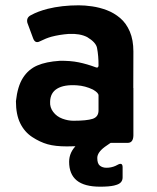

<svg xmlns="http://www.w3.org/2000/svg" viewBox="-20 -538 590 723"><path d="M330 -200.7Q301 -214.7 269.7 -216.7Q221.7 -220 195.5 -204.3Q169.3 -188.7 168.7 -154.7Q167.3 -133.7 180.5 -116.3Q193.7 -99 214.8 -91.2Q236 -83.3 256.3 -83.3Q306.3 -83.3 328.7 -90.5Q351 -97.7 351 -122.3V-178.7Q351 -188.7 330 -200.7ZM481.7 -137Q477.7 -71.3 445.2 -40Q412.7 -8.7 358.7 2.3Q304.7 13.3 231.7 13.3Q188 13.3 159.2 5.2Q130.3 -3 101.3 -22Q72.3 -41 56.2 -73.8Q40 -106.7 40 -157Q46 -213 66.5 -245Q87 -277 120.2 -291.3Q153.3 -305.7 205 -309Q245.3 -309.7 276.3 -303.3Q307.3 -297 341.3 -284.3Q350 -281 351 -290.7Q351.3 -327 345.3 -358Q341 -378.7 308.3 -398.3Q281 -412.3 239.3 -410.3Q204 -407.7 173.7 -399.7Q153.3 -394 130 -382.3Q112.3 -373 104.7 -393.7L83 -452.3Q78.3 -472.3 97.3 -481.3Q122 -495 159.3 -504.7Q212.7 -518 276.7 -518Q299.7 -518 327.3 -514Q355 -510 382.3 -499.7Q409.7 -489.3 432.5 -470Q455.3 -450.7 468.8 -419.2Q482.3 -387.7 482.3 -344ZM355.7 -206.7H482.3V-28Q481.7 0 460.7 0H372Q354 0 354 -20.7ZM357.3 165Q297.7 165 269 141.5Q240.3 118 240.3 71.3Q240.3 34.7 270 6.7Q294 -15.3 331.3 -33Q348.3 -43 369.7 -37L417.3 -25.7Q436 -21.7 417.3 -12.3Q392 2 374.3 15.3Q346.3 36.3 346.3 57Q346.3 78.3 356.3 86Q366.3 93.7 380.7 93.7Q399 93.7 414.7 86.7Q418 84.7 422 83Q441.3 72 441.7 91V130Q441.7 151 418.7 158Q414 159.3 409.3 160.7Q390.7 165 357.3 165Z"/></svg>

Font: Vivano Light
Style: Regular
Weight: 300
Designer: Joe Prince, Josias Burgherr
Version: Version 2.064;September 19, 2022;FontCreator 14.0.0.2877 64-